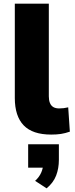

<svg xmlns="http://www.w3.org/2000/svg" viewBox="-20 -725 411 1050"><path d="M260 11Q158 11 109.5 -39.5Q61 -90 61 -189V-705H247V-198Q247 -177 253 -162Q259 -147 271.5 -139.5Q284 -132 304 -132Q317 -132 328.5 -133.5Q340 -135 353 -138L362 -5Q336 4 313 7.5Q290 11 260 11ZM235 305 172 264Q195 243 205.5 218.5Q216 194 216 172L252 192H134V64H302V149Q302 196 287 235Q272 274 235 305Z"/></svg>

Font: Nunito Sans 9pt Black
Style: Regular
Weight: 900
Version: Version 3.101;gftools[0.9.27]